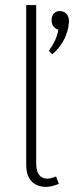

<svg xmlns="http://www.w3.org/2000/svg" viewBox="-20 -728 291 754"><path d="M159.2 5.9Q183.6 5.9 210.9 -5.9L200.2 -35.2Q179.7 -26.4 164.1 -26.4Q123 -28.3 122.1 -85V-708H83V-80.1Q83 -14.6 132.8 2Q145.5 5.9 159.2 5.9ZM251 -641.6Q251 -677.7 222.7 -683.6Q218.8 -684.6 215.8 -684.6Q190.4 -684.6 183.6 -659.2Q182.6 -653.3 182.6 -647.5Q183.6 -620.1 209 -611.3Q204.1 -574.2 171.9 -528.3L185.5 -514.6Q236.3 -559.6 248 -620.1Q250 -631.8 251 -641.6Z"/></svg>

Font: Yaldevi Colombo ExtraLight
Style: Regular
Weight: 275
Designer: Sol Matas, Denzil Rajitha, Kosala Senevirathne and Pathum Egodawatta
Foundry: Mooniak
Version: Version 1.020 ; ttfautohint (v1.6)